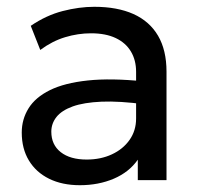

<svg xmlns="http://www.w3.org/2000/svg" viewBox="-20 -530 582 565"><path d="M215 15Q163 15 124.5 -4Q86 -23 65 -57.8Q44 -92.5 44 -140Q44 -179 64 -211.2Q84 -243.5 127 -264.8Q170 -286 238.5 -293.2Q307 -300.5 404 -290.5L406.5 -223Q331.5 -233 279 -230.8Q226.5 -228.5 194 -216.8Q161.5 -205 146.2 -185.8Q131 -166.5 131 -142.5Q131 -104 158.8 -82.2Q186.5 -60.5 235 -60.5Q276.5 -60.5 309.2 -75.8Q342 -91 361.2 -118.2Q380.5 -145.5 380.5 -181.5V-318.5Q380.5 -353 365.2 -378.5Q350 -404 320.5 -418Q291 -432 248 -432Q209.5 -432 171.5 -420.5Q133.5 -409 98.5 -383L70.5 -454Q116 -485 164.5 -497.5Q213 -510 257.5 -510Q325 -510 372.5 -488.8Q420 -467.5 445 -425Q470 -382.5 470 -319V0H385.5V-60Q360 -23.5 315 -4.2Q270 15 215 15Z"/></svg>

Font: Geologica Cursive Light
Style: Regular
Weight: 300
Designer: Sindre Bremnes, Frode Helland
Foundry: Monokrom Skriftforlag AS
Version: Version 1.010;gftools[0.9.28]